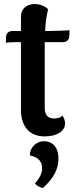

<svg xmlns="http://www.w3.org/2000/svg" viewBox="-20 -667 390 953"><path d="M215 -513H204C206 -554 210 -586 219 -621C210 -630 187 -647 152 -647C113 -647 84 -624 84 -585V-513H41C25 -513 11 -504 10 -484L9 -455C22 -457 56 -458 69 -458H84V-122C84 -40 126 10 201 10C263 10 303 -16 303 -55C303 -66 299 -81 289 -94C284 -83 263 -79 248 -79C217 -79 202 -97 202 -132V-426V-458H293C310 -458 323 -468 324 -488L325 -517C315 -515 225 -513 215 -513ZM199 34C157 34 128 68 128 104C151 110 189 120 189 169C189 194 176 218 153 244C166 257 177 263 193 266C250 215 270 168 270 121C270 57 235 34 199 34Z"/></svg>

Font: Arima Koshi ExtraBold
Style: Regular
Weight: 800
Designer: Joana Correia and Natanael Gama
Foundry: NDISCOVER
Version: Version 1.019;PS 001.019;hotconv 1.0.88;makeotf.lib2.5.64775